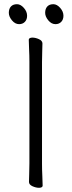

<svg xmlns="http://www.w3.org/2000/svg" viewBox="-20 -884 344 914"><path d="M244 -769Q261 -769 271.5 -780Q282 -791 282 -809Q282 -829 266.5 -846.5Q251 -864 234 -864Q215 -864 205 -853Q195 -842 195 -823Q195 -805 210 -787Q225 -769 244 -769ZM71 -769Q88 -769 98.5 -780Q109 -791 109 -809Q109 -829 93.5 -846.5Q78 -864 61 -864Q42 -864 32 -853Q22 -842 22 -823Q22 -805 37 -787Q52 -769 71 -769ZM120 -589V-107Q120 -81 119 -55.5Q118 -30 118 -18Q118 -5 134.5 2.5Q151 10 166 10Q173 10 178 7.5Q183 5 183 0Q183 -17 181.5 -46Q180 -75 180 -106V-588Q180 -614 181 -639.5Q182 -665 182 -677Q182 -690 165.5 -697.5Q149 -705 134 -705Q127 -705 122 -702.5Q117 -700 117 -695Q117 -678 118.5 -649Q120 -620 120 -589Z"/></svg>

Font: Klee One
Style: Regular
Weight: 400
Designer: Fontworks Inc.
Foundry: Fontworks Inc.
Version: Version 1.100